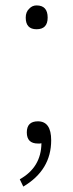

<svg xmlns="http://www.w3.org/2000/svg" viewBox="-20 -523 271 709"><path d="M75 -458Q75 -479 88 -491Q99 -503 115 -503Q156 -503 156 -458Q156 -415 115 -415Q75 -415 75 -458ZM53 139Q132 95 133 6L127 7H120Q79 7 79 -34Q79 -75 120 -75Q169 -75 169 -5Q169 105 66 166Z"/></svg>

Font: Noto Sans CJK TC Thin
Style: Regular
Weight: 250
Designer: Ryoko NISHIZUKA ???? (kana & ideographs); Paul D. Hunt (Latin, Greek & Cyrillic); Wenlong ZHANG ??? (bopomofo); Sandoll 
Foundry: Adobe Systems Incorporated
Version: Version 1.004 January 19, 2016